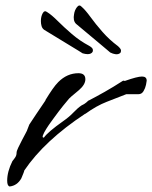

<svg xmlns="http://www.w3.org/2000/svg" viewBox="-20 -675 551 695"><path d="M397 -479Q389 -480 379 -485Q379 -485 366 -496Q353 -507 334.5 -522.5Q316 -538 298 -553Q280 -568 267.5 -578.5Q255 -589 255 -589Q249 -595 247.5 -604Q246 -613 248 -623Q250 -638 258.5 -649Q267 -660 275 -651Q289 -639 307.5 -613.5Q326 -588 351 -559.5Q376 -531 407 -508Q418 -498 418 -492.5Q418 -487 416 -484Q409 -477 397 -479ZM297 -479Q290 -479 279 -482Q278 -483 264 -491.5Q250 -500 229.5 -512.5Q209 -525 188.5 -537.5Q168 -550 154 -558.5Q140 -567 140 -567Q133 -572 130.5 -580.5Q128 -589 128 -599Q128 -615 134.5 -627Q141 -639 151 -631Q167 -621 189 -599Q211 -577 240 -552Q269 -527 303 -509Q315 -502 316 -496Q317 -490 315 -487Q310 -479 297 -479ZM15 0Q6 -2 6 -21Q6 -54 25 -92Q31 -99 35.5 -106Q40 -113 40 -122Q40 -128 46 -140.5Q52 -153 59.5 -167.5Q67 -182 73 -193Q79 -204 79 -206Q81 -211 83.5 -217.5Q86 -224 86 -224Q96 -239 110.5 -261Q125 -283 145 -312H144Q158 -335 169.5 -351.5Q181 -368 191 -378Q223 -410 264 -410Q289 -410 289 -388Q289 -369 266 -349Q257 -341 247.5 -333.5Q238 -326 230 -318Q222 -309 208 -291.5Q194 -274 175 -248Q173 -245 164.5 -233.5Q156 -222 147.5 -208.5Q139 -195 135.5 -185.5Q132 -176 139 -177Q153 -197 208 -236Q231 -252 246 -268Q261 -284 276 -294Q281 -296 287 -300Q293 -304 300 -311H301Q328 -325 359 -342.5Q390 -360 424 -382Q427 -384 432 -382Q477 -398 494 -398Q511 -398 511 -383Q511 -380 508.5 -368Q506 -356 499.5 -345Q493 -334 481 -334H437Q404 -321 366.5 -306.5Q329 -292 289 -263H288Q141 -166 68 -58Q67 -53 64 -46Q61 -39 57 -29Q42 -3 15 0Z"/></svg>

Font: Vujahday Script
Style: Regular
Weight: 400
Designer: Robert E. Leuschke
Foundry: Robert E. Leuschke
Version: Version 1.010; ttfautohint (v1.8.3)